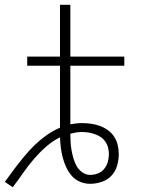

<svg xmlns="http://www.w3.org/2000/svg" viewBox="-20 -755 640 797"><path d="M0 0Q24 -33 48.5 -65.5Q73 -98 100 -128Q127 -158 159.5 -183.5Q192 -209 229 -225V-482H93V-520H229V-735H272V-520H496V-482H272V-239Q283 -241 295 -242.5Q307 -244 319 -244Q338 -244 357 -241.5Q376 -239 394 -232.5Q412 -226 427.5 -215Q443 -204 453.5 -188Q464 -172 468.5 -153.5Q473 -135 473 -116Q473 -91 466 -67Q459 -43 442.5 -25.5Q426 -8 402 0Q378 8 354 8Q332 8 312 -0.5Q292 -9 278 -25Q264 -41 255 -60.5Q246 -80 240.5 -100.5Q235 -121 232.5 -142Q230 -163 229 -185Q197 -169 170 -145Q143 -121 119.5 -93.5Q96 -66 75.5 -36.5Q55 -7 33 22ZM354 -29Q371 -29 386.5 -35Q402 -41 412.5 -54Q423 -67 427.5 -83Q432 -99 432 -115Q432 -129 428.5 -142.5Q425 -156 417 -167.5Q409 -179 397.5 -186.5Q386 -194 373 -198.5Q360 -203 346.5 -205Q333 -207 319 -207Q307 -207 295 -205Q283 -203 272 -200Q272 -183 273 -165.5Q274 -148 277 -131Q280 -114 285 -97Q290 -80 298.5 -65Q307 -50 322 -39.5Q337 -29 354 -29Z"/></svg>

Font: Iosevka Extralight Extended
Style: Regular
Weight: 200
Width: 7
Monospace: yes
Designer: Belleve Invis
Foundry: Belleve Invis
Version: Version 32.5.0; ttfautohint (v1.8.4)